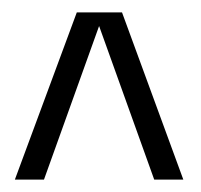

<svg xmlns="http://www.w3.org/2000/svg" viewBox="-20 -664 325 310"><path d="M276 -374H229L140 -622L51 -374H4L104 -644H177Z"/></svg>

Font: Khand Light
Style: Regular
Weight: 300
Designer: Devanagari: Sanchit Sawaria, Jyotish Sonowal; Latin: Satya Rajpurohit
Foundry: Indian Type Foundry
Version: Version 1.101;PS 1.0;hotconv 1.0.78;makeotf.lib2.5.61930; tt